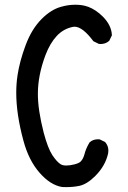

<svg xmlns="http://www.w3.org/2000/svg" viewBox="-20 -788 540 807"><path d="M48.3 -397.9Q48.3 -436.5 53.7 -471.7Q62.5 -530.3 87.4 -597.2Q112.8 -666 155.3 -708.5Q194.3 -747.6 236.3 -759.3Q266.1 -768.1 296.4 -768.1Q309.1 -768.1 322.8 -766.4Q336.4 -764.6 351.1 -759.3Q383.3 -747.1 412.1 -718.3Q448.2 -682.1 450.2 -641.1V-639.2L439 -616.2Q429.7 -608.4 420.7 -605.7Q411.6 -603 403.3 -603Q399.9 -603 395.5 -603.5L372.6 -614.7Q327.1 -675.8 293 -675.8Q289.1 -675.8 285.2 -674.8Q246.1 -666.5 218.8 -637.2Q190.4 -606.9 171.4 -557.1Q139.2 -472.2 139.2 -393.1Q139.2 -325.7 163.6 -230.5Q181.2 -164.6 200.2 -135.7Q219.2 -107.4 234.4 -98.1Q242.7 -92.3 258.8 -92.3Q274.4 -92.3 293 -97.2Q312.5 -102.1 319.3 -109.4Q330.1 -120.1 335.7 -142.1Q341.3 -164.1 356.4 -189.5Q365.2 -197.3 374.3 -200Q383.3 -202.6 391.6 -202.6Q395 -202.6 399.4 -202.1L421.9 -190.9Q435.5 -175.3 435.5 -155.3Q435.5 -149.4 434.6 -144Q423.3 -91.3 380.4 -48.3Q345.7 -13.7 313.5 -6.8Q287.6 -1.5 258.3 -1.5Q244.1 -1.5 240.7 -2Q191.4 -10.3 146 -62.3Q100.6 -114.3 78.6 -196.3Q48.3 -307.6 48.3 -397.9Z"/></svg>

Font: Bakudai
Style: Bold
Weight: 700
Version: Version 1.48